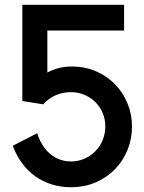

<svg xmlns="http://www.w3.org/2000/svg" viewBox="-20 -760 596 794"><path d="M273.4 14.2Q230.5 14.2 192.9 2.2Q155.3 -9.8 124.5 -32Q93.8 -54.2 70.6 -85.9Q47.4 -117.7 32.7 -157.2L133.8 -209Q142.6 -181.2 156.5 -159.4Q170.4 -137.7 188.5 -122.8Q206.5 -107.9 228 -100.1Q249.5 -92.3 273.4 -92.3Q303.2 -92.3 329.3 -103.8Q355.5 -115.2 374.5 -134.8Q393.6 -154.3 404.5 -180.7Q415.5 -207 415.5 -236.8Q415.5 -267.1 404.5 -293Q393.6 -318.8 374.3 -337.9Q355 -356.9 329.1 -367.9Q303.2 -378.9 273.4 -378.9Q239.3 -378.9 210 -366Q180.7 -353 158.7 -328.6L72.3 -342.3V-740.2H493.2V-633.8H175.8V-460Q198.2 -472.2 222.7 -478.5Q247.1 -484.9 276.9 -484.9Q331.5 -484.9 377.2 -465.1Q422.9 -445.3 455.8 -411.4Q488.8 -377.4 507.3 -332.3Q525.9 -287.1 525.9 -236.8Q525.9 -186 507.6 -140.6Q489.3 -95.2 456.1 -60.8Q422.9 -26.4 376.5 -6.1Q330.1 14.2 273.4 14.2Z"/></svg>

Font: Twentytwelve Slab
Style: TwentytwelveSlab
Weight: 700
Designer: Domenico Catapano
Version: Version 1.00 2012